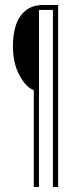

<svg xmlns="http://www.w3.org/2000/svg" viewBox="-20 -685 290 773"><path d="M116 68V-322Q85 -333 58.5 -381.5Q32 -430 32 -502Q32 -545 43.5 -582Q55 -619 82.5 -642Q110 -665 156 -665H214V68H193V-645H137V68Z"/></svg>

Font: Inconsolata UltraCondensed ExtraLight
Style: Regular
Weight: 200
Width: 1
Monospace: yes
Designer: Raph Levien, Cyreal, Brenton Simpson
Foundry: Raph Levien, Cyreal, Google
Version: Version 3.100; ttfautohint (v1.8.4.7-5d5b)